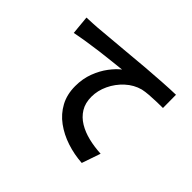

<svg xmlns="http://www.w3.org/2000/svg" viewBox="-162 -1014 1324 1324"><g transform="rotate(45 500.0 -352.0)"><path d="M71 -688Q101 -689 128 -690.5Q155 -692 170 -693Q212 -697 278 -702.5Q344 -708 427 -715.5Q510 -723 601 -731Q678 -737 755 -742Q832 -747 884 -748L885 -620Q858 -620 823 -619Q788 -618 753.5 -615.5Q719 -613 692 -607Q632 -591 584 -547Q536 -503 508.5 -444.5Q481 -386 481 -326Q481 -265 507.5 -222Q534 -179 579.5 -151.5Q625 -124 683 -110Q741 -96 804 -93L757 44Q679 39 606 15Q533 -9 475 -51.5Q417 -94 383.5 -156Q350 -218 350 -299Q350 -371 373 -431.5Q396 -492 430.5 -537.5Q465 -583 498 -608Q463 -604 410.5 -598.5Q358 -593 299 -585.5Q240 -578 184 -569Q128 -560 84 -551Z"/></g></svg>

Font: Source Han Sans
Style: Bold
Weight: 700
Designer: Ryoko NISHIZUKA Ë•øÂ°öÊ∂ºÂ≠ê (kana, bopomofo & ideographs); Paul D. Hunt (Latin, Greek & Cyrillic); Sandoll Communicatio
Foundry: Adobe
Version: Version 2.004;hotconv 1.0.118;makeotfexe 2.5.65603